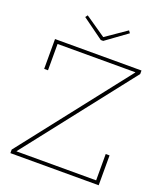

<svg xmlns="http://www.w3.org/2000/svg" viewBox="-169 -1069 1005 1179"><g transform="rotate(20 333.0 -479.0)"><path d="M341 -842.5H325L187 -942.5L198 -957.5L333 -864.5L468 -957.5L479 -942.5ZM41 -23 592 -727V-737L624 -729L73 -25V-16ZM624 -752V-729H84V-557H59V-752ZM593 -195H618V0H41V-23H593Z"/></g></svg>

Font: Hepta Slab ExtraLight ExtraLight
Style: Regular
Weight: 250
Version: Version 1.102